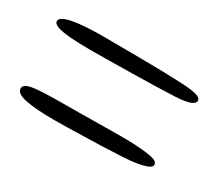

<svg xmlns="http://www.w3.org/2000/svg" viewBox="-60 -557 568 496"><g transform="rotate(30 224.5 -309.0)"><path d="M121.5 -386.5Q87 -386.5 61.2 -388.5Q35.5 -390.5 22 -395.2Q8.5 -400 8.5 -408Q8.5 -414.5 17.5 -419.5Q26.5 -424.5 43 -427.5Q59.5 -430.5 82.5 -432Q105.5 -433.5 134 -433.5Q152.5 -433.5 182.5 -433.2Q212.5 -433 246.8 -432.8Q281 -432.5 311.8 -431.8Q342.5 -431 362.5 -430Q392.5 -429 409.8 -425Q427 -421 427 -411.5Q427 -403 413.2 -398Q399.5 -393 370.5 -391.5Q346.5 -390.5 313 -389.5Q279.5 -388.5 243.5 -388Q207.5 -387.5 175.2 -387Q143 -386.5 121.5 -386.5ZM129.5 -183Q103.5 -183 82.2 -184.5Q61 -186 45.8 -189Q30.5 -192 22.5 -197.2Q14.5 -202.5 14.5 -210.5Q14.5 -220.5 28.2 -224.8Q42 -229 68.5 -230.2Q95 -231.5 133.5 -231.5Q153 -231.5 181.2 -231.8Q209.5 -232 240.8 -232.5Q272 -233 299.8 -233Q327.5 -233 345.5 -232Q378.5 -230 395.5 -226Q412.5 -222 412.5 -212Q412.5 -202 386.2 -195.8Q360 -189.5 309.5 -188Q295 -187 270.8 -186.2Q246.5 -185.5 219.2 -184.8Q192 -184 168 -183.5Q144 -183 129.5 -183Z"/></g></svg>

Font: Gluten ExtraLight
Style: Regular
Weight: 250
Designer: Tyler Finck
Foundry: Etcetera Type Company
Version: Version 1.300